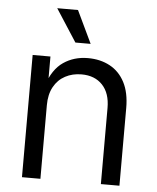

<svg xmlns="http://www.w3.org/2000/svg" viewBox="-53 -800 689 845"><g transform="rotate(5 291.0 -377.0)"><path d="M157.2 -325.2V0H75.7V-540H154.3V-410.2H140.6Q165 -483.9 211.7 -515.6Q258.3 -547.4 319.8 -547.4Q374.5 -547.4 416.7 -524.7Q459 -502 482.7 -456.5Q506.3 -411.1 506.3 -343.3V0H424.3V-336.4Q424.3 -401.4 390.4 -437.5Q356.4 -473.6 297.9 -473.6Q257.8 -473.6 225.8 -456.5Q193.8 -439.5 175.5 -406.2Q157.2 -373 157.2 -325.2ZM258.3 -610.8 165.5 -754.4H257.3L325.7 -610.8Z"/></g></svg>

Font: V-Inter
Style: Regular-375
Weight: 375
Designer: Rasmus Andersson
Foundry: rsms
Version: Version 4.000;git-4146feb